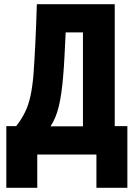

<svg xmlns="http://www.w3.org/2000/svg" viewBox="-20 -734 640 912"><path d="M10 158V-135H57Q82 -167 98.5 -200.5Q115 -234 124.5 -277Q134 -320 139 -380Q143 -433 147.5 -522Q152 -611 155 -714H525V-135H585V158H438V0H157V158ZM280 -372Q273 -286 259.5 -229.5Q246 -173 220 -134H374V-580H292Q289 -523 286.5 -470Q284 -417 280 -372Z"/></svg>

Font: Noto Sans Mono ExtraBold
Style: Regular
Weight: 800
Designer: Monotype Design Team
Foundry: Monotype Imaging Inc.
Version: Version 2.014